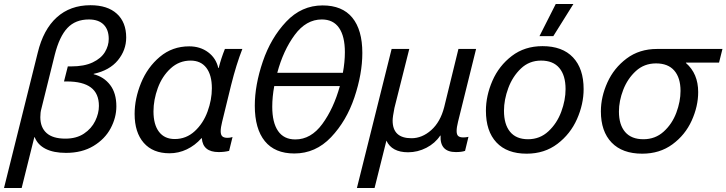

<svg xmlns="http://www.w3.org/2000/svg" viewBox="-50 -752 3621 957"><path d="M579 -565Q579 -502 537.5 -451.5Q496 -401 417 -384V-382Q468 -369 499 -328.5Q530 -288 530 -222Q530 -166 501.5 -112.5Q473 -59 416 -24.5Q359 10 279 10Q217 10 177.5 -10Q138 -30 123 -68H121L58 185H-30L138 -489Q166 -605 233 -665.5Q300 -726 401 -726Q486 -726 532.5 -683.5Q579 -641 579 -565ZM223 -479 156 -209Q151 -192 151 -168Q151 -117 182 -89Q213 -61 276 -61Q331 -61 368.5 -86Q406 -111 424.5 -149Q443 -187 443 -224Q443 -286 403 -316Q363 -346 283 -346H269L288 -421H305Q370 -421 412 -441Q454 -461 473 -492.5Q492 -524 492 -558Q492 -604 466.5 -629.5Q441 -655 393 -655Q326 -655 286 -612.5Q246 -570 223 -479Z M1038 -413H1040Q1052 -461 1071 -508H1158Q1128 -432 1102 -328L1057 -144Q1050 -116 1050 -98Q1050 -80 1058 -72.5Q1066 -65 1084 -65Q1097 -65 1109 -69L1092 0Q1068 6 1040 6Q961 6 956 -63H954Q922 -27 881 -7.5Q840 12 795 12Q712 12 666.5 -40Q621 -92 621 -184Q621 -260 653 -338.5Q685 -417 747 -469Q809 -521 893 -521Q948 -521 987.5 -491.5Q1027 -462 1038 -413ZM715 -197Q715 -131 742.5 -95Q770 -59 821 -59Q878 -59 920.5 -98Q963 -137 984.5 -196Q1006 -255 1006 -312Q1006 -378 978.5 -414Q951 -450 900 -450Q843 -450 800.5 -411Q758 -372 736.5 -313Q715 -254 715 -197Z M1756 -488Q1756 -384 1716.5 -266.5Q1677 -149 1600 -68Q1523 13 1417 13Q1320 13 1270 -48.5Q1220 -110 1220 -225Q1220 -328 1260 -445.5Q1300 -563 1376.5 -644Q1453 -725 1558 -725Q1656 -725 1706 -664Q1756 -603 1756 -488ZM1332 -389H1659Q1669 -443 1669 -492Q1669 -571 1640 -613Q1611 -655 1554 -655Q1476 -655 1419 -578Q1362 -501 1332 -389ZM1644 -323H1317Q1307 -269 1307 -220Q1307 -141 1336 -99Q1365 -57 1422 -57Q1500 -57 1556.5 -134Q1613 -211 1644 -323Z M2260 -67Q2272 -67 2285 -70L2268 0Q2251 6 2222 6Q2182 6 2163 -14.5Q2144 -35 2146 -76H2144Q2119 -38 2075.5 -15.5Q2032 7 1984 7Q1903 7 1876 -51L1817 185H1729L1902 -508H1990L1916 -214Q1907 -169 1907 -151Q1907 -63 2001 -63Q2054 -63 2099.5 -103.5Q2145 -144 2164 -218L2235 -508H2323L2233 -145Q2226 -117 2226 -99Q2226 -81 2234 -74Q2242 -67 2260 -67Z M2859 -308Q2859 -233 2826 -158.5Q2793 -84 2728.5 -35Q2664 14 2575 14Q2477 14 2424.5 -42Q2372 -98 2372 -200Q2372 -275 2404.5 -349.5Q2437 -424 2501 -473Q2565 -522 2654 -522Q2753 -522 2806 -466Q2859 -410 2859 -308ZM2462 -200Q2462 -132 2492.5 -95Q2523 -58 2582 -58Q2641 -58 2683.5 -97.5Q2726 -137 2747.5 -195Q2769 -253 2769 -308Q2769 -376 2738 -413Q2707 -450 2647 -450Q2588 -450 2546.5 -410.5Q2505 -371 2483.5 -313Q2462 -255 2462 -200ZM2639 -572 2720 -732H2808L2708 -572Z M3369 -440V-438Q3430 -385 3430 -293Q3430 -222 3397.5 -150.5Q3365 -79 3301.5 -32.5Q3238 14 3151 14Q3052 14 2998.5 -41.5Q2945 -97 2945 -197Q2945 -269 2977.5 -341Q3010 -413 3073.5 -460.5Q3137 -508 3225 -508H3551L3534 -440ZM3035 -196Q3035 -130 3066 -94Q3097 -58 3157 -58Q3216 -58 3258 -96Q3300 -134 3321 -190Q3342 -246 3342 -299Q3342 -364 3311 -400Q3280 -436 3220 -436Q3161 -436 3119.5 -398Q3078 -360 3056.5 -304.5Q3035 -249 3035 -196Z"/></svg>

Font: CST
Style: Italic
Weight: 400
Italic angle: -14°
Version: Version 1.00